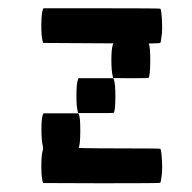

<svg xmlns="http://www.w3.org/2000/svg" viewBox="-20 -403 456 457"><path d="M82 -130.4 83.5 -133.3H125H166.5L168 -130.4Q171.4 -120.6 171.1 -88.9Q170.9 -57.1 167 -51.3Q166.5 -50.8 179.2 -50.5Q191.9 -50.3 215.3 -50Q238.8 -49.8 263.7 -49.8Q360.8 -49.8 361.8 -48.8Q364.3 -44.4 365.5 -20.3Q366.7 3.9 364.7 16.1Q364.3 17.6 363.8 21.2Q363.3 24.9 363.3 25.9Q362.3 31.2 361.3 32.2Q360.4 33.2 221.7 33.2L83 32.7L81.5 28.8Q78.1 16.1 78.4 -10Q78.6 -36.1 82 -45.9Q83 -49.8 82 -54.7Q78.6 -68.4 78.6 -94.7Q78.6 -121.1 82 -130.4ZM165.5 -213.4 166.5 -216.8H208.5H250L251 -213.4Q254.9 -203.6 254.6 -170.9Q254.4 -138.2 250.5 -134.3Q250 -133.8 207.5 -133.8H166L165 -137.7Q161.6 -150.4 161.9 -177.5Q162.1 -204.6 165.5 -213.4ZM82 -380.4 83.5 -383.3H222.2Q360.8 -383.3 361.8 -382.3Q364.3 -377.9 365.5 -353.8Q366.7 -329.6 364.7 -317.4Q364.3 -316.4 363.8 -312.5Q363.3 -308.6 363.3 -307.6Q362.3 -301.8 361.8 -301.3Q360.4 -299.8 347.2 -299.8Q333 -299.8 334 -298.8Q337.9 -292 337.6 -256.8Q337.4 -221.7 333.5 -217.8Q332.5 -216.8 291 -216.8L249.5 -217.3L248.5 -221.2Q245.1 -233.4 245.1 -260Q245.1 -286.6 248.5 -296.4L250 -299.8L166.5 -300.3L83 -300.8L81.5 -304.7Q78.1 -317.4 78.4 -344.5Q78.6 -371.6 82 -380.4Z"/></svg>

Font: VT323
Style: Regular
Weight: 400
Monospace: yes
Version: Version 001.002